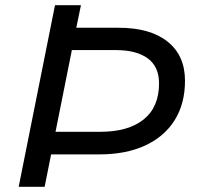

<svg xmlns="http://www.w3.org/2000/svg" viewBox="-20 -720 762 740"><path d="M52 0 192 -700H292L274 -613H438Q559 -613 626 -559.5Q693 -506 693 -409Q693 -320 653 -256.5Q613 -193 539 -159Q465 -125 364 -125H177L152 0ZM194 -212H366Q474 -212 533.5 -259.5Q593 -307 593 -399Q593 -463 549.5 -495Q506 -527 426 -527H257Z"/></svg>

Font: Montserrat Medium
Style: Italic
Weight: 500
Italic angle: -11.3°
Designer: Julieta Ulanovsky
Foundry: Julieta Ulanovsky
Version: Version 9.000; ttfautohint (v1.8.4.7-5d5b)